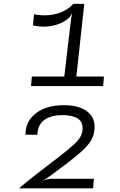

<svg xmlns="http://www.w3.org/2000/svg" viewBox="-20 -872 640 1024"><path d="M319.5 -434.5 354.5 -733Q356.5 -750 359.2 -770.2Q362 -790.5 366 -809.5L371 -851.5H429.5L384 -434.5ZM145.5 -413 150 -464H534.5L530 -413ZM155.5 -736.5 161.5 -796Q203 -787.5 242.8 -791.5Q282.5 -795.5 315.8 -811Q349 -826.5 371 -851.5L366 -805Q355 -777 322.2 -757.8Q289.5 -738.5 245.5 -732.2Q201.5 -726 155.5 -736.5ZM81.5 132.5Q101.5 115 119 100.8Q136.5 86.5 157.8 69.8Q179 53 209.5 29.8Q240 6.5 286 -29Q345 -74.5 373.8 -101.2Q402.5 -128 411.5 -147.2Q420.5 -166.5 420.5 -189Q420.5 -224 392.8 -241Q365 -258 313 -258Q250.5 -258 215.5 -231.5Q180.5 -205 179.5 -153.5H116Q115.5 -224.5 171.2 -267.8Q227 -311 320.5 -311Q398 -311 441.2 -280.2Q484.5 -249.5 484.5 -195.5Q484.5 -164 472.8 -137Q461 -110 432 -80.8Q403 -51.5 351 -11.5Q303.5 25 267.5 51.5Q231.5 78 203.5 97.5Q218.5 87 230.5 84.2Q242.5 81.5 263.5 81.5H481L476.5 132.5Z"/></svg>

Font: Spline Sans Mono Light
Style: Italic
Weight: 300
Italic angle: -4°
Monospace: yes
Version: Version 1.004